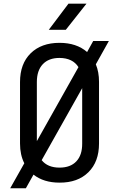

<svg xmlns="http://www.w3.org/2000/svg" viewBox="-20 -970 639 1030"><path d="M241.7 -810.1 347.2 -950.2H443.8L333 -810.1ZM34.7 40 110.4 -94.2Q87.4 -139.2 87.4 -200.2V-529.8Q87.4 -627.9 144.5 -684.1Q201.7 -740.2 299.3 -740.2Q390.6 -740.2 447.3 -690.9L480 -750H564L494.1 -625Q511.2 -584 511.2 -530.8V-200.2Q511.2 -102.1 454.1 -45.9Q397 10.3 299.3 9.8Q214.4 9.8 159.7 -33.2L118.7 40ZM177.7 -529.8V-212.9L400.9 -609.9Q370.1 -658.7 299.3 -659.2Q241.2 -659.2 209.5 -625.5Q177.7 -591.8 177.7 -529.8ZM299.3 -70.8Q357.9 -70.8 389.6 -104.5Q421.4 -138.2 420.9 -200.2V-497.1L203.6 -110.8Q235.4 -70.8 299.3 -70.8Z"/></svg>

Font: UDEV Gothic 35
Style: Regular
Weight: 400
Version: v2.1.0; ttfautohint (v1.8.4.7-5d5b-dirty) -l 6 -r 45 -G 200 